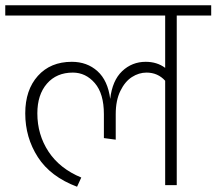

<svg xmlns="http://www.w3.org/2000/svg" viewBox="-35 -704 823 730"><path d="M768 -645H637V0H593V-397Q565 -428 522 -428Q493 -428 466.5 -411Q440 -394 422.5 -358Q405 -322 405 -270V-173L360 -179V-270Q360 -348 325.5 -388Q291 -428 242 -428Q180 -428 143.5 -386Q107 -344 107 -273Q107 -192 149.5 -127.5Q192 -63 274 -29L258 6Q157 -32 109 -106.5Q61 -181 61 -273Q61 -362 109 -415.5Q157 -469 238 -469Q296 -469 335.5 -433.5Q375 -398 384 -328Q392 -398 429.5 -433.5Q467 -469 519 -469Q562 -469 593 -446V-645H-15V-684H768Z"/></svg>

Font: FiraGO ExtraLight
Style: Regular
Weight: 200
Designer: bBox Type
Foundry: bBox Type GmbH
Version: Version 1.001